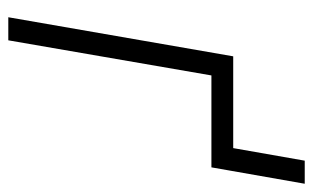

<svg xmlns="http://www.w3.org/2000/svg" viewBox="-162 -574 736 451"><g transform="rotate(90 205.5 -348.0)"><path d="M411.1 -696.3 372.6 -477.1H318.4L356.9 -696.3ZM380.9 -528.3 371.1 -477.1H156.7L74.2 0H20L111.8 -528.3Z"/></g></svg>

Font: Roboto Condensed Light
Style: Italic
Weight: 300
Italic angle: -12°
Designer: Christian Robertson
Foundry: Google
Version: Version 3.0; 2020